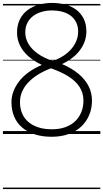

<svg xmlns="http://www.w3.org/2000/svg" viewBox="-20 -912 703 1307"><path d="M331 19Q266 19 215 2Q164 -15 129 -45.5Q94 -76 76 -119.5Q58 -163 58 -216Q58 -253 71 -288.5Q84 -324 109.5 -357.5Q135 -391 174 -419.5Q213 -448 265 -470Q210 -496 172 -530Q134 -564 115 -604.5Q96 -645 96 -690Q96 -741 115 -779.5Q134 -818 167.5 -843Q201 -868 244 -880Q287 -892 335 -892Q382 -892 424 -881Q466 -870 498.5 -846Q531 -822 549.5 -785Q568 -748 568 -697Q568 -667 558.5 -636.5Q549 -606 528.5 -576.5Q508 -547 476.5 -521.5Q445 -496 402 -476Q470 -447 515.5 -408.5Q561 -370 583.5 -325Q606 -280 606 -227Q606 -174 587.5 -129.5Q569 -85 534 -51.5Q499 -18 447.5 0.5Q396 19 331 19ZM333 -32Q385 -32 425 -46.5Q465 -61 492 -87Q519 -113 533.5 -148.5Q548 -184 548 -227Q548 -279 521.5 -320Q495 -361 445.5 -392Q396 -423 327 -447Q279 -429 240 -405Q201 -381 173 -351.5Q145 -322 130.5 -288.5Q116 -255 116 -217Q116 -174 130.5 -140Q145 -106 173 -82Q201 -58 241 -45Q281 -32 333 -32ZM339 -497Q396 -517 434.5 -548.5Q473 -580 492.5 -618Q512 -656 512 -696Q512 -734 497.5 -762Q483 -790 458 -807.5Q433 -825 401 -833Q369 -841 334 -841Q299 -841 266 -832Q233 -823 207.5 -804.5Q182 -786 167 -757.5Q152 -729 152 -691Q152 -651 173 -614.5Q194 -578 235.5 -548Q277 -518 339 -497ZM0 365H663V375H0ZM0 -20H663V0H0ZM0 -505H663V-500H0ZM0 -885H663V-875H0Z"/></svg>

Font: Playwrite AT Guides
Style: Regular
Weight: 400
Designer: Veronika Burian, José Scaglione
Foundry: TypeTogether
Version: Version 1.003